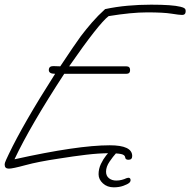

<svg xmlns="http://www.w3.org/2000/svg" viewBox="-22 -685 815 822"><path d="M16 37Q-2 37 -2 20Q-2 12 4.5 -1.5Q11 -15 16 -26Q46 -89 95.5 -175Q145 -261 214 -369Q187 -369 187 -385Q187 -402 206 -402L236 -401Q267 -448 289 -480Q311 -512 324 -530Q346 -559 371.5 -588.5Q397 -618 428 -646Q475 -656 524.5 -660.5Q574 -665 625 -665Q715 -665 751 -656Q764 -653 768.5 -649Q773 -645 773 -638Q773 -621 758 -621Q746 -621 712 -626.5Q678 -632 608 -632Q574 -632 533 -628Q492 -624 443 -616Q401 -584 274 -401H519Q535 -401 535 -385Q535 -369 519 -369H253Q108 -147 40 -3Q310 -63 448 -63Q544 -63 544 -17Q544 -1 528 -1Q515 -1 514 -11Q513 -22 496.5 -25.5Q480 -29 445 -29Q401 -29 346.5 -22.5Q292 -16 230 -6Q142 7 87 22Q32 37 16 37ZM465 117Q437 117 418.5 100Q400 83 400 61Q400 38 410 17Q420 -4 432.5 -19.5Q445 -35 452 -40Q458 -45 466 -45Q478 -45 478 -36Q478 -32 474 -28Q462 -15 447 7Q432 29 432 50Q432 68 444.5 78Q457 88 476 88Q488 88 499.5 85Q511 82 519 78Q525 76 527 76Q537 76 537 86Q537 93 531 98Q524 104 506 110.5Q488 117 465 117Z"/></svg>

Font: Oooh Baby
Style: Regular
Weight: 400
Designer: Robert E. Leuschke
Foundry: Robert E. Leuschke
Version: Version 1.011; ttfautohint (v1.8.3)